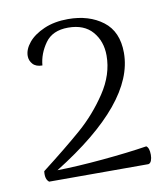

<svg xmlns="http://www.w3.org/2000/svg" viewBox="-61 -755 492 568"><g transform="rotate(-10 185.5 -471.0)"><path d="M33 -272Q108 -330 155 -371Q202 -412 238 -466Q274 -520 274 -577Q274 -620 249 -649Q224 -678 176 -678Q129 -678 107 -647Q85 -616 82 -581Q63 -581 53.5 -591.5Q44 -602 44 -616Q44 -636 60.5 -656Q77 -676 108 -689.5Q139 -703 180 -703Q243 -703 284.5 -671.5Q326 -640 326 -576Q326 -426 72 -268Q132 -269 209 -276Q286 -283 343 -292Q352 -286 352 -265Q352 -255 349 -247.5Q346 -240 340 -239H42Q30 -248 33 -272Z"/></g></svg>

Font: Arima Madurai Light
Style: Regular
Weight: 300
Designer: Joana Correia and Natanael Gama
Foundry: NDISCOVER
Version: Version 1.019